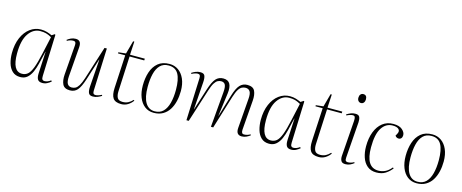

<svg xmlns="http://www.w3.org/2000/svg" viewBox="-42 -1369 4828 2008"><g transform="rotate(15 2372.5 -364.5)"><path d="M418 -59Q417 -31 424.5 -21Q432 -11 447 -11Q482 -11 516 -37L524 -26Q505 -10 482 2Q459 14 431 14Q394 14 380.5 -8Q367 -30 369 -73L381 -309H379L347 -174Q335 -124 316 -81Q297 -38 267 -12Q237 14 191 14Q138 14 105.5 -17Q73 -48 58.5 -98Q44 -148 44 -206Q44 -302 75 -373.5Q106 -445 159 -484Q212 -523 276 -523Q312 -523 341.5 -514Q371 -505 396 -493L427 -513L434 -508ZM200 -24Q236 -24 262 -45.5Q288 -67 310 -124Q332 -181 355 -287L396 -472Q362 -491 335.5 -498Q309 -505 273 -505Q198 -505 147.5 -432.5Q97 -360 97 -216Q97 -24 200 -24Z M560 -487Q577 -501 600.5 -512Q624 -523 652 -523Q682 -523 696.5 -505Q711 -487 708 -446L683 -126Q679 -68 694 -44Q709 -20 741 -20Q762 -20 780.5 -29.5Q799 -39 816.5 -67Q834 -95 852 -151L966 -509H991L973 -51Q972 -27 978.5 -17.5Q985 -8 1001 -8Q1013 -8 1029 -12.5Q1045 -17 1067 -28L1072 -18Q1052 -5 1028.5 4.5Q1005 14 978 14Q941 14 931 -11Q921 -36 924 -79L945 -376H943L869 -143Q841 -56 810.5 -21Q780 14 730 14Q669 14 649.5 -27Q630 -68 635 -132L660 -453Q662 -476 655.5 -486.5Q649 -497 632 -497Q598 -497 566 -478Z M1117 -502 1198 -511 1237 -653H1250L1242 -509H1402L1401 -490H1242L1224 -109Q1222 -65 1236 -38.5Q1250 -12 1294 -12Q1327 -12 1353 -25Q1379 -38 1402 -63L1410 -56Q1388 -25 1356 -5.5Q1324 14 1285 14Q1220 14 1196 -21Q1172 -56 1176 -132L1195 -490H1117Z M1637 14Q1580 14 1539 -17.5Q1498 -49 1476 -105Q1454 -161 1454 -234Q1454 -313 1475.5 -378.5Q1497 -444 1544 -483.5Q1591 -523 1668 -523Q1722 -523 1764 -493.5Q1806 -464 1830 -409.5Q1854 -355 1854 -279Q1854 -222 1841.5 -169Q1829 -116 1803 -75Q1777 -34 1735.5 -10Q1694 14 1637 14ZM1642 -4Q1700 -4 1734.5 -39Q1769 -74 1785 -136Q1801 -198 1801 -278Q1801 -390 1769 -447.5Q1737 -505 1663 -505Q1605 -505 1571 -470Q1537 -435 1522 -373.5Q1507 -312 1507 -232Q1507 -120 1542 -62Q1577 -4 1642 -4Z M2287 -382Q2292 -441 2279.5 -464.5Q2267 -488 2235 -488Q2217 -488 2199 -479Q2181 -470 2163.5 -442.5Q2146 -415 2128 -358L2014 0H1989L2007 -458Q2008 -482 2001.5 -491.5Q1995 -501 1979 -501Q1967 -501 1951 -496.5Q1935 -492 1913 -481L1908 -491Q1928 -504 1951.5 -513.5Q1975 -523 2002 -523Q2040 -523 2049.5 -498.5Q2059 -474 2056 -430L2035 -133H2037L2111 -366Q2139 -453 2170 -487.5Q2201 -522 2250 -522Q2303 -522 2322.5 -485.5Q2342 -449 2333 -381L2300 -133H2302L2372 -366Q2398 -453 2430 -487.5Q2462 -522 2511 -522Q2573 -522 2592 -481.5Q2611 -441 2606 -377L2581 -56Q2580 -34 2586 -23Q2592 -12 2609 -12Q2643 -12 2675 -31L2681 -22Q2665 -9 2641 2.5Q2617 14 2589 14Q2559 14 2544.5 -4.5Q2530 -23 2533 -63L2558 -382Q2563 -441 2547.5 -464.5Q2532 -488 2500 -488Q2480 -488 2461 -479Q2442 -470 2424.5 -442.5Q2407 -415 2389 -358L2279 0H2254Z M3113 -59Q3112 -31 3119.5 -21Q3127 -11 3142 -11Q3177 -11 3211 -37L3219 -26Q3200 -10 3177 2Q3154 14 3126 14Q3089 14 3075.5 -8Q3062 -30 3064 -73L3076 -309H3074L3042 -174Q3030 -124 3011 -81Q2992 -38 2962 -12Q2932 14 2886 14Q2833 14 2800.5 -17Q2768 -48 2753.5 -98Q2739 -148 2739 -206Q2739 -302 2770 -373.5Q2801 -445 2854 -484Q2907 -523 2971 -523Q3007 -523 3036.5 -514Q3066 -505 3091 -493L3122 -513L3129 -508ZM2895 -24Q2931 -24 2957 -45.5Q2983 -67 3005 -124Q3027 -181 3050 -287L3091 -472Q3057 -491 3030.5 -498Q3004 -505 2968 -505Q2893 -505 2842.5 -432.5Q2792 -360 2792 -216Q2792 -24 2895 -24Z M3255 -502 3336 -511 3375 -653H3388L3380 -509H3540L3539 -490H3380L3362 -109Q3360 -65 3374 -38.5Q3388 -12 3432 -12Q3465 -12 3491 -25Q3517 -38 3540 -63L3548 -56Q3526 -25 3494 -5.5Q3462 14 3423 14Q3358 14 3334 -21Q3310 -56 3314 -132L3333 -490H3255Z M3665 -693Q3665 -716 3676.5 -729.5Q3688 -743 3706 -743Q3746 -743 3746 -696Q3746 -675 3735 -660.5Q3724 -646 3705 -646Q3688 -646 3676.5 -658.5Q3665 -671 3665 -693ZM3684 -445Q3686 -475 3680.5 -488Q3675 -501 3657 -501Q3632 -501 3591 -481L3586 -491Q3612 -507 3633 -515Q3654 -523 3680 -523Q3716 -523 3725.5 -501Q3735 -479 3733 -445L3704 -56Q3702 -30 3709.5 -21Q3717 -12 3731 -12Q3746 -12 3762.5 -16Q3779 -20 3798 -31L3804 -22Q3784 -6 3761.5 4Q3739 14 3712 14Q3677 14 3665.5 -7.5Q3654 -29 3656 -60Z M4091 -523Q4156 -523 4188 -494.5Q4220 -466 4220 -435Q4220 -413 4209 -401Q4198 -389 4182 -389Q4157 -389 4143 -411L4154 -430Q4174 -464 4155 -484.5Q4136 -505 4088 -505Q4015 -505 3971 -437Q3927 -369 3927 -226Q3927 -10 4063 -10Q4100 -10 4135 -26Q4170 -42 4203 -82L4213 -74Q4185 -37 4145.5 -11.5Q4106 14 4047 14Q3987 14 3948.5 -18.5Q3910 -51 3892 -105Q3874 -159 3874 -223Q3874 -312 3900 -379.5Q3926 -447 3974.5 -485Q4023 -523 4091 -523Z M4483 14Q4426 14 4385 -17.5Q4344 -49 4322 -105Q4300 -161 4300 -234Q4300 -313 4321.5 -378.5Q4343 -444 4390 -483.5Q4437 -523 4514 -523Q4568 -523 4610 -493.5Q4652 -464 4676 -409.5Q4700 -355 4700 -279Q4700 -222 4687.5 -169Q4675 -116 4649 -75Q4623 -34 4581.5 -10Q4540 14 4483 14ZM4488 -4Q4546 -4 4580.5 -39Q4615 -74 4631 -136Q4647 -198 4647 -278Q4647 -390 4615 -447.5Q4583 -505 4509 -505Q4451 -505 4417 -470Q4383 -435 4368 -373.5Q4353 -312 4353 -232Q4353 -120 4388 -62Q4423 -4 4488 -4Z"/></g></svg>

Font: Display Extralight
Style: Italic
Weight: 200
Italic angle: -2°
Designer: Latin by Veronika Burian and Jose Scaglione. Greek by Irene Vlachou. Cyrillic by Vera Evstafieva
Foundry: TypeTogether
Version: Version 3.002